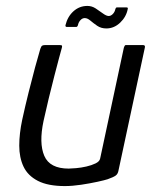

<svg xmlns="http://www.w3.org/2000/svg" viewBox="-20 -624 524 648"><path d="M199 4Q142 4 108 -13.5Q74 -31 59.5 -61.5Q45 -92 45 -132.5Q45 -173 55 -220Q65 -266 76.5 -312Q88 -358 98.5 -397Q109 -436 116 -459Q119 -468 122.5 -470Q126 -472 134 -472H177Q185 -472 188 -471Q191 -470 188 -460Q186 -454 179.5 -429Q173 -404 163.5 -368Q154 -332 144.5 -292Q135 -252 127 -216Q111 -141 129.5 -98Q148 -55 212 -55Q220 -55 237 -56.5Q254 -58 271.5 -62Q289 -66 302.5 -72.5Q316 -79 318 -89L398 -463Q399 -466 400.5 -469Q402 -472 405 -472H462Q465 -472 467.5 -470.5Q470 -469 469 -464L380 -49Q378 -37 370.5 -31.5Q363 -26 343 -19Q334 -16 309 -10.5Q284 -5 254 -0.5Q224 4 199 4ZM206 -533Q200 -533 201 -539Q208 -568 228 -586Q248 -604 275 -604Q290 -604 303 -595.5Q316 -587 327.5 -578.5Q339 -570 347 -570Q354 -570 360.5 -576.5Q367 -583 369 -592Q370 -596 371.5 -597.5Q373 -599 374 -599H407Q413 -599 411 -593Q406 -567 385.5 -547.5Q365 -528 339 -528Q321 -528 308 -537Q295 -546 285 -554.5Q275 -563 266 -563Q258 -563 251.5 -556Q245 -549 243 -539Q241 -533 237 -533Z"/></svg>

Font: Glory
Style: Italic
Weight: 400
Italic angle: -12°
Designer: Robert Leuschke
Foundry: Robert Leuschke
Version: Version 1.011